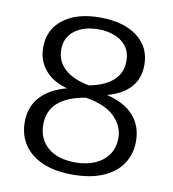

<svg xmlns="http://www.w3.org/2000/svg" viewBox="-76 -709 709 786"><g transform="rotate(10 279.0 -315.5)"><path d="M276.4 11.2Q168.9 11.2 108.2 -37.1Q47.4 -85.4 47.4 -168Q47.4 -230 85 -272Q122.6 -314 194.3 -333Q134.3 -348.6 101.6 -387.7Q68.8 -426.8 68.8 -480.5Q68.8 -556.2 125.2 -599.1Q181.6 -642.1 277.3 -642.1Q375.5 -642.1 432.4 -599.1Q489.3 -556.2 489.3 -481.9Q489.3 -370.1 359.9 -334.5Q434.6 -316.4 472.2 -273.9Q509.8 -231.4 509.8 -168.9Q509.8 -114.3 482.4 -73.7Q455.1 -33.2 403.1 -11Q351.1 11.2 276.4 11.2ZM280.3 -40Q325.2 -40 360.6 -55.2Q396 -70.3 416.3 -99.4Q436.5 -128.4 436.5 -168.9Q436.5 -216.8 398.9 -255.6Q361.3 -294.4 277.3 -308.6Q124 -283.7 124 -170.4Q124 -111.3 164.8 -75.7Q205.6 -40 280.3 -40ZM280.3 -360.4Q345.7 -373 379.9 -404.3Q414.1 -435.5 414.1 -483.9Q414.1 -523.4 394.5 -547.4Q375 -571.3 344.5 -582.3Q314 -593.3 280.3 -593.3Q218.8 -593.3 180.9 -564.7Q143.1 -536.1 143.1 -485.8Q143.1 -437 178.5 -404.8Q213.9 -372.6 280.3 -360.4Z"/></g></svg>

Font: Kameron
Style: Regular
Weight: 400
Designer: Vernon Adams
Foundry: Vernon Adams
Version: Version 1.100